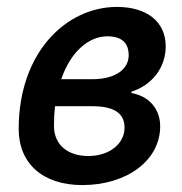

<svg xmlns="http://www.w3.org/2000/svg" viewBox="-20 -523 525 555"><path d="M218 12C345 12 443 -58 443 -158C443 -207 412 -245 360 -254V-258C420 -277 459 -328 459 -389C459 -460 405 -503 318 -503C172 -503 34 -372 34 -150C34 -52 102 12 218 12ZM235 -72C179 -72 136 -102 136 -159C136 -179 137 -198 139 -216H246C308 -216 340 -197 340 -154C340 -108 297 -72 235 -72ZM290 -418C332 -418 352 -399 352 -363C352 -326 318 -294 246 -294H157C184 -373 236 -418 290 -418Z"/></svg>

Font: Source Sans Pro Semibold
Style: Italic
Weight: 600
Italic angle: -11°
Designer: Paul D. Hunt
Foundry: Adobe Systems Incorporated
Version: Version 3.006;hotconv 1.0.111;makeotfexe 2.5.65597